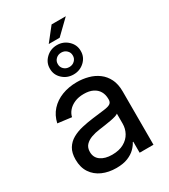

<svg xmlns="http://www.w3.org/2000/svg" viewBox="-219 -1003 980 1115"><g transform="rotate(-30 271.5 -445.5)"><path d="M224.1 9.8Q172.4 9.8 131.1 -8.5Q89.8 -26.9 65.9 -62.7Q42 -98.6 42 -150.9Q42 -196.3 59.6 -224.9Q77.1 -253.4 106.7 -270Q136.2 -286.6 173.3 -295.2Q210.4 -303.7 249 -308.6Q298.3 -314.9 327.6 -318.4Q356.9 -321.8 370.1 -330.1Q383.3 -338.4 383.3 -357.4V-361.3Q383.3 -390.6 370.6 -412.4Q357.9 -434.1 333.5 -446Q309.1 -458 273.4 -458Q237.8 -458 211.4 -446.5Q185.1 -435.1 168.7 -416.3Q152.3 -397.5 147.5 -375L55.2 -386.7Q65.9 -435.1 96.4 -468.8Q127 -502.4 172.4 -520Q217.8 -537.6 272.9 -537.6Q311.5 -537.6 348.1 -527.8Q384.8 -518.1 413.8 -496.6Q442.9 -475.1 460 -440.7Q477.1 -406.2 477.1 -357.9V0H384.3V-73.7H380.9Q371.1 -54.2 351.8 -34.9Q332.5 -15.6 301.3 -2.9Q270 9.8 224.1 9.8ZM241.2 -69.3Q288.6 -69.3 320.3 -87.2Q352.1 -105 367.7 -133.8Q383.3 -162.6 383.3 -195.3V-262.7Q377.9 -257.8 363.5 -253.4Q349.1 -249 329.3 -245.4Q309.6 -241.7 288.8 -238.8Q268.1 -235.8 250.5 -233.4Q220.2 -229.5 194.3 -220.2Q168.5 -210.9 152.3 -193.8Q136.2 -176.8 136.2 -147.9Q136.2 -110.4 165 -89.8Q193.8 -69.3 241.2 -69.3ZM242.7 -810.5 314 -900.9H409.2L315.9 -810.5ZM280.3 -585Q237.3 -585 206.8 -613.5Q176.3 -642.1 176.8 -683.1Q176.3 -723.6 206.8 -752.7Q237.3 -781.7 280.3 -781.7Q323.2 -781.7 353.8 -752.7Q384.3 -723.6 383.8 -683.1Q384.3 -642.1 353.8 -613.5Q323.2 -585 280.3 -585ZM280.3 -634.8Q301.8 -634.8 316.4 -648.9Q331.1 -663.1 330.6 -683.1Q331.1 -703.1 316.4 -717.3Q301.8 -731.4 280.3 -731.4Q258.8 -731.4 244.1 -717.3Q229.5 -703.1 230 -683.1Q229.5 -663.1 243.9 -648.9Q258.3 -634.8 280.3 -634.8Z"/></g></svg>

Font: Inter Cardless Tabular
Style: Regular
Weight: 400
Designer: Rasmus Andersson
Foundry: rsms
Version: Version 4.000;git-4fc901f